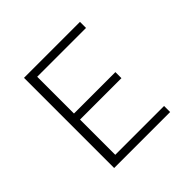

<svg xmlns="http://www.w3.org/2000/svg" viewBox="-172 -877 1054 1054"><g transform="rotate(-45 355.0 -350.0)"><path d="M580.5 -653H201.5V-367.5H523V-320.5H201.5V-47H580.5V0H146V-700H580.5Z"/></g></svg>

Font: League Mono UltraLight
Style: Regular
Weight: 200
Width: 6
Designer: Tyler Finck
Foundry: The League of Moveable Type / Tyler Finck
Version: Version 2.210